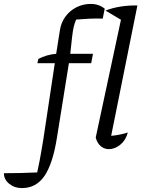

<svg xmlns="http://www.w3.org/2000/svg" viewBox="-152 -756 723 981"><path d="M-40 205Q-78 205 -105 183Q-132 161 -132 129Q-87 129 -46 128Q-5 127 38 125Q45 93 50 67.5Q55 42 59.5 15Q64 -12 70 -48L128 -433H39L44 -455Q86 -477 135 -481L154 -601Q160 -641 182.5 -671.5Q205 -702 239 -719Q273 -736 312 -736Q352 -736 383 -712L373 -661Q338 -662 304.5 -660.5Q271 -659 237 -656Q229 -637 224.5 -618Q220 -599 216.5 -568Q213 -537 207 -481H323L314 -433H200L139 -53Q118 80 75.5 142.5Q33 205 -40 205ZM501 -79Q491 -40 463 -17Q435 6 404 6Q381 6 363 -9Q345 -24 337 -53L466 -655L387 -702Q423 -716 464.5 -722.5Q506 -729 550 -728L416 -62Q461 -66 501 -79Z"/></svg>

Font: Piazzolla SC
Style: Italic
Weight: 400
Italic angle: -11.3°
Designer: Juan Pablo del Peral
Foundry: Huerta Tipografica
Version: Version 1.330